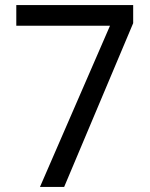

<svg xmlns="http://www.w3.org/2000/svg" viewBox="-20 -734 591 754"><path d="M412 -633H44V-714H503V-643L232 0H137Z"/></svg>

Font: hexguzrati15
Style: Regular
Weight: 400
Designer: Jelle Bosma - Monotype Design Team
Foundry: Monotype Imaging Inc.
Version: Version 2.006